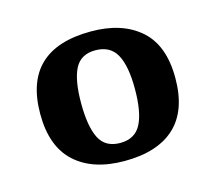

<svg xmlns="http://www.w3.org/2000/svg" viewBox="-61 -793 546 486"><g transform="rotate(-15 212.0 -549.5)"><path d="M211 -380Q128 -380 81.5 -422.5Q35 -465 35 -550Q35 -719 213 -719Q294 -719 341.5 -677.5Q389 -636 389 -550Q389 -465 343.5 -422.5Q298 -380 211 -380ZM212 -427Q251 -427 267 -458Q283 -489 283 -550Q283 -610 266.5 -640Q250 -670 211 -670Q173 -670 157.5 -640Q142 -610 142 -550Q142 -489 157.5 -458Q173 -427 212 -427Z"/></g></svg>

Font: Noto Serif Tibetan SemiBold
Style: Regular
Weight: 600
Designer: Monotype Design Team
Foundry: Monotype Imaging Inc.
Version: Version 2.103; ttfautohint (v1.8.4.7-5d5b)